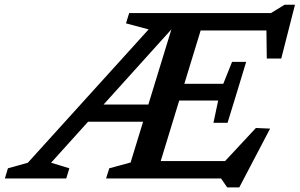

<svg xmlns="http://www.w3.org/2000/svg" viewBox="-96 -753 1264 810"><path d="M119.5 -66.5 196.5 -43 183.5 0H-75.5L-62.5 -43L21.5 -66.5L531 -629L435.5 -654.5L449 -698H773L559.5 0H351.5L365 -43L455 -67.5L627.5 -630.5L627 -629ZM862.5 37.5 836.5 0H492L515.5 -73.5H884L820 -37.5L983.5 -213L1043.5 -210.5L913.5 37.5ZM233 -239.5 256.5 -312H564L540 -239.5ZM804.5 -235 824.5 -329H592L614 -399.5H846L883 -492H942.5L903.5 -363.5L864 -235ZM1029.5 -506 1027.5 -661 1050 -624.5H682L705 -698H1047.5L1104.5 -733H1148.5L1090.5 -506Z"/></svg>

Font: Newsreader 9pt Medium
Style: Italic
Weight: 500
Italic angle: -17°
Designer: Hugues Gentile
Foundry: Production Type
Version: Version 1.003